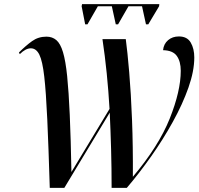

<svg xmlns="http://www.w3.org/2000/svg" viewBox="-20 -902 956 922"><path d="M389 -785 372 -872 374 -882H745L744 -872L692 -785H681L662 -872H597L547 -785H536L517 -872H450L400 -785ZM219 0Q213 -199 207 -329.5Q201 -460 192.5 -534.5Q184 -609 169 -639.5Q154 -670 128 -670Q103 -670 75 -642L71 -650Q104 -683 134 -704.5Q164 -726 203 -726Q231 -726 250.5 -709.5Q270 -693 282.5 -651.5Q295 -610 302.5 -536.5Q310 -463 315 -350Q320 -237 323 -76L506 -379Q501 -466 492.5 -550Q484 -634 472 -714H584Q592 -655 600.5 -555Q609 -455 614 -326.5Q619 -198 618 -53Q742 -200 795 -332.5Q848 -465 848 -562Q848 -607 829 -633.5Q810 -660 763 -661Q766 -691 787 -709Q808 -727 839 -727Q879 -727 896 -697.5Q913 -668 913 -626Q913 -561 885 -481.5Q857 -402 810 -317Q763 -232 705.5 -150.5Q648 -69 589 0H516Q516 -95 513.5 -185Q511 -275 507 -361L289 0Z"/></svg>

Font: Noto Serif Display SemiCondensed Medium
Style: Italic
Weight: 500
Width: 4
Italic angle: -12°
Designer: Monotype Design Team
Foundry: Monotype Imaging Inc.
Version: Version 2.009